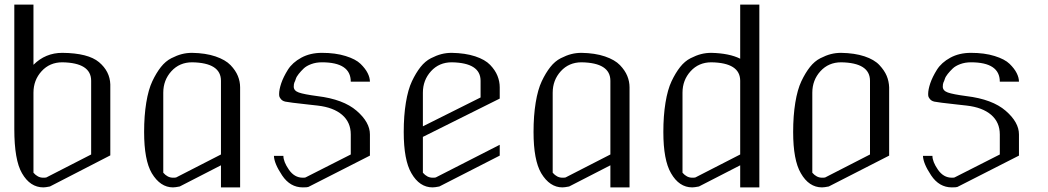

<svg xmlns="http://www.w3.org/2000/svg" viewBox="-20 -812 4540 832"><path d="M125 -410.2V-63.5Q143.6 -42 167 -42Q176.8 -42 180.7 -43L375 -142.6V-461.9Q375 -540 250 -542Q195.3 -542 160.2 -503.4Q125 -464.8 125 -410.2ZM42 -792H125V-531.2Q176.8 -583 250 -583Q362.3 -582 409.2 -542.5Q456.1 -502.9 458 -446.3V-138.7L196.3 -3.9Q176.8 0 168 0Q110.4 0 75.2 -61.5Q42 -118.2 42 -252.9Z M812.5 -583Q871.1 -582 914.1 -567.4Q957 -552.7 979 -529.8Q1001 -506.8 1010.7 -482.9Q1020.5 -459 1020.5 -433.6V0H937.5V-95.7L758.8 -3.9Q739.3 0 729.5 0Q674.8 0 637.7 -61.5Q604.5 -118.2 604.5 -240.2Q604.5 -310.5 613.8 -367.2Q623 -423.8 640.1 -460Q657.2 -496.1 677.2 -521.5Q697.3 -546.9 722.2 -559.6Q747.1 -572.3 768.1 -577.6Q789.1 -583 812.5 -583ZM812.5 -542Q757.8 -542 722.7 -503.4Q687.5 -464.8 687.5 -410.2V-63.5Q706.1 -42 729.5 -42Q739.3 -42 743.2 -43L937.5 -142.6V-461.9Q937.5 -540 812.5 -542Z M1375 -583Q1433.6 -583 1477.5 -569.3Q1521.5 -555.7 1542.5 -535.2Q1563.5 -514.6 1573.2 -495.1Q1583 -475.6 1583 -458H1500Q1500 -542 1375 -542Q1349.6 -542 1328.6 -534.2Q1307.6 -526.4 1295.9 -515.1Q1284.2 -503.9 1274.4 -491.7Q1264.6 -479.5 1261.7 -469.7Q1258.8 -460 1255.9 -455.1Q1252.9 -448.2 1252.9 -436.5Q1252.9 -418.9 1274.9 -411.1Q1296.9 -403.3 1355.5 -395.5Q1467.8 -381.8 1525.4 -332Q1583 -282.2 1583 -229.5V-137.7Q1578.1 -134.8 1473.6 -82Q1369.1 -29.3 1316.4 -2Q1312.5 0 1292 0Q1237.3 0 1202.6 -51.8Q1168 -103.5 1167 -136.7H1208Q1208 -111.3 1231.9 -76.7Q1255.9 -42 1292 -42Q1300.8 -42 1303.7 -43L1500 -142.6V-229.5Q1500 -282.2 1462.4 -314.5Q1424.8 -346.7 1356.4 -354.5Q1339.8 -356.4 1312.5 -359.4Q1231.4 -368.2 1216.3 -371.6Q1201.2 -375 1194.3 -386.7Q1192.4 -389.6 1191.4 -391.6Q1189.5 -395.5 1189.5 -404.3Q1189.5 -423.8 1198.7 -451.2Q1208 -478.5 1227.5 -509.8Q1247.1 -541 1285.6 -562Q1324.2 -583 1375 -583Z M1937.5 -583Q1996.1 -582 2039.1 -567.9Q2082 -553.7 2104 -530.8Q2126 -507.8 2135.7 -483.4Q2145.5 -459 2145.5 -433.6V-384.8L1812.5 -218.8V-63.5Q1831.1 -42 1854.5 -42Q1864.3 -42 1868.2 -43L2145.5 -184.6V-137.7L1883.8 -3.9Q1864.3 0 1854.5 0Q1797.9 0 1762.7 -61.5Q1729.5 -118.2 1729.5 -240.2Q1729.5 -310.5 1738.8 -367.2Q1748 -423.8 1765.1 -460Q1782.2 -496.1 1802.2 -521.5Q1822.3 -546.9 1847.2 -559.6Q1872.1 -572.3 1893.1 -577.6Q1914.1 -583 1937.5 -583ZM1937.5 -542Q1882.8 -542 1847.7 -503.4Q1812.5 -464.8 1812.5 -410.2V-264.6L2062.5 -389.6V-461.9Q2062.5 -540 1937.5 -542Z M2500 -583Q2558.6 -582 2601.6 -567.4Q2644.5 -552.7 2666.5 -529.8Q2688.5 -506.8 2698.2 -482.9Q2708 -459 2708 -433.6V0H2625V-95.7L2446.3 -3.9Q2426.8 0 2417 0Q2362.3 0 2325.2 -61.5Q2292 -118.2 2292 -240.2Q2292 -310.5 2301.3 -367.2Q2310.5 -423.8 2327.6 -460Q2344.7 -496.1 2364.7 -521.5Q2384.8 -546.9 2409.7 -559.6Q2434.6 -572.3 2455.6 -577.6Q2476.6 -583 2500 -583ZM2500 -542Q2445.3 -542 2410.2 -503.4Q2375 -464.8 2375 -410.2V-63.5Q2393.6 -42 2417 -42Q2426.8 -42 2430.7 -43L2625 -142.6V-461.9Q2625 -540 2500 -542Z M3187.5 -461.9Q3187.5 -540 3062.5 -542Q3007.8 -542 2972.7 -503.4Q2937.5 -464.8 2937.5 -410.2V-63.5Q2956.1 -42 2979.5 -42Q2989.3 -42 2993.2 -43L3187.5 -142.6ZM3187.5 -792H3270.5V0H3187.5V-95.7L3008.8 -3.9Q2989.3 0 2979.5 0Q2922.9 0 2887.7 -61.5Q2854.5 -118.2 2854.5 -240.2Q2854.5 -310.5 2863.8 -367.2Q2873 -423.8 2890.1 -460Q2907.2 -496.1 2927.2 -521.5Q2947.3 -546.9 2972.2 -559.6Q2997.1 -572.3 3018.1 -577.6Q3039.1 -583 3062.5 -583Q3140.6 -581.1 3187.5 -557.6Z M3625 -542Q3570.3 -542 3535.2 -503.4Q3500 -464.8 3500 -410.2V-63.5Q3518.6 -42 3542 -42Q3551.8 -42 3555.7 -43L3750 -142.6V-461.9Q3750 -540 3625 -542ZM3625 -583Q3683.6 -582 3726.1 -567.9Q3768.6 -553.7 3790.5 -530.3Q3812.5 -506.8 3822.3 -483.4Q3832 -460 3833 -433.6V-137.7L3571.3 -3.9Q3551.8 0 3542 0Q3485.4 0 3450.2 -61.5Q3417 -118.2 3417 -240.2Q3417 -310.5 3426.3 -367.2Q3435.5 -423.8 3452.6 -460Q3469.7 -496.1 3489.7 -521.5Q3509.8 -546.9 3534.7 -559.6Q3559.6 -572.3 3580.6 -577.6Q3601.6 -583 3625 -583Z M4187.5 -583Q4246.1 -583 4290 -569.3Q4334 -555.7 4355 -535.2Q4376 -514.6 4385.7 -495.1Q4395.5 -475.6 4395.5 -458H4312.5Q4312.5 -542 4187.5 -542Q4162.1 -542 4141.1 -534.2Q4120.1 -526.4 4108.4 -515.1Q4096.7 -503.9 4086.9 -491.7Q4077.1 -479.5 4074.2 -469.7Q4071.3 -460 4068.4 -455.1Q4065.4 -448.2 4065.4 -436.5Q4065.4 -418.9 4087.4 -411.1Q4109.4 -403.3 4168 -395.5Q4280.3 -381.8 4337.9 -332Q4395.5 -282.2 4395.5 -229.5V-137.7Q4390.6 -134.8 4286.1 -82Q4181.6 -29.3 4128.9 -2Q4125 0 4104.5 0Q4049.8 0 4015.1 -51.8Q3980.5 -103.5 3979.5 -136.7H4020.5Q4020.5 -111.3 4044.4 -76.7Q4068.4 -42 4104.5 -42Q4113.3 -42 4116.2 -43L4312.5 -142.6V-229.5Q4312.5 -282.2 4274.9 -314.5Q4237.3 -346.7 4168.9 -354.5Q4152.3 -356.4 4125 -359.4Q4043.9 -368.2 4028.8 -371.6Q4013.7 -375 4006.8 -386.7Q4004.9 -389.6 4003.9 -391.6Q4002 -395.5 4002 -404.3Q4002 -423.8 4011.2 -451.2Q4020.5 -478.5 4040 -509.8Q4059.6 -541 4098.1 -562Q4136.7 -583 4187.5 -583Z"/></svg>

Font: wanta
Style: Medium
Weight: 500
Version: Version 0.91